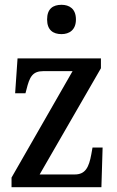

<svg xmlns="http://www.w3.org/2000/svg" viewBox="-20 -779 485 799"><path d="M236 -637C268 -637 296 -654 296 -698C296 -743 268 -759 236 -759C201 -759 176 -743 176 -698C176 -654 201 -637 236 -637ZM28 0H402L407 -165H365L360 -137C350 -82 335 -53 291 -53H145L400 -495V-536H53L43 -391H86L90 -406C103 -459 115 -483 161 -483H282L28 -40Z"/></svg>

Font: Noto Serif Sinhala Condensed Medium
Style: Regular
Weight: 500
Width: 3
Designer: Jelle Bosma - Monotype Design Team
Foundry: Monotype Imaging Inc.
Version: Version 2.007